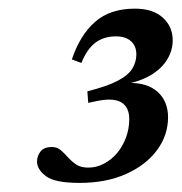

<svg xmlns="http://www.w3.org/2000/svg" viewBox="-20 -704 410 433"><path d="M179 -472 177 -498Q222 -509.5 245.8 -522Q269.5 -534.5 278.5 -549.5Q287.5 -564.5 287.5 -581Q287.5 -600.5 275.2 -611.2Q263 -622 241.5 -622Q214.5 -622 195.5 -608Q176.5 -594 163.5 -562L142 -570Q160.5 -625 194.5 -654.8Q228.5 -684.5 284 -684.5Q325 -684.5 347.2 -664.2Q369.5 -644 369.5 -613Q369.5 -591.5 358.2 -571.8Q347 -552 324 -537Q301 -522 265 -514.5L268.5 -517Q312 -518 335.5 -496.8Q359 -475.5 359 -439.5Q359 -399 334 -365.2Q309 -331.5 264 -311.5Q219 -291.5 159.5 -291.5Q103.5 -291.5 83.5 -306.8Q63.5 -322 63.5 -339.5Q63.5 -352.5 71.5 -362.5Q79.5 -372.5 97 -372.5Q108.5 -372.5 116.8 -365.5Q125 -358.5 133 -349.5Q141 -340.5 151.5 -333.2Q162 -326 179 -326Q197.5 -326 214.2 -334.8Q231 -343.5 243.8 -358.5Q256.5 -373.5 264 -393.5Q271.5 -413.5 271.5 -435.5Q271.5 -462 253.8 -473Q236 -484 198 -476Z"/></svg>

Font: Newsreader 24pt SemiBold
Style: Italic
Weight: 600
Italic angle: -17°
Designer: Hugues Gentile
Foundry: Production Type
Version: Version 1.003